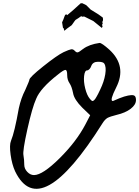

<svg xmlns="http://www.w3.org/2000/svg" viewBox="-20 -1191 872 1203"><path d="M832 -564Q832 -535 799 -509.5Q766 -484 710 -471Q670 -461 653 -452Q637 -442 623 -420Q231 204 75 -117Q55 -160 46.5 -221.5Q38 -283 49 -309Q71 -361 98 -513Q112 -577 138 -627Q164 -685 164 -691Q164 -706 250.5 -775Q337 -844 378 -864Q413 -880 425.5 -882Q438 -884 448 -873Q459 -861 467.5 -863Q476 -865 500 -884Q539 -913 604 -922Q618 -922 666 -879Q776 -777 708 -643Q667 -562 685 -558Q687 -558 690 -559Q732 -578 758 -586Q785 -594 802 -595Q819 -596 825.5 -588.5Q832 -581 832 -564ZM516 -413 545 -469 496 -516Q445 -567 438 -607Q430 -648 416 -669Q401 -691 401 -720Q401 -752 390.5 -753Q380 -754 343 -724Q234 -639 207 -573Q182 -518 151.5 -381Q121 -244 127 -218Q132 -189 132 -159Q132 -134 151 -114Q170 -94 193 -94Q247 -94 353 -199Q459 -304 516 -413ZM633 -793Q626 -804 594 -804Q562 -804 552 -778Q548 -766 540.5 -758Q533 -750 526 -750Q511 -750 507 -715Q503 -680 514 -636.5Q525 -593 543 -572Q551 -562 556.5 -559Q562 -556 569.5 -563Q577 -570 585 -585Q593 -598 607 -628Q632 -679 639.5 -725.5Q647 -772 633 -793ZM378 -1017 375 -1014 369 -1051Q377 -1067 384 -1088Q387 -1098 391.5 -1100Q396 -1102 399 -1099L401 -1096L441 -1130L485 -1170L495 -1171L520 -1159L548 -1131L598 -1100L624 -1081Q628 -1063 622 -1056Q620 -1051 622.5 -1047.5Q625 -1044 622.5 -1041.5Q620 -1039 620 -1035.5Q620 -1032 621 -1029L623 -1026L618 -1016L565 -1059L515 -1084L508 -1087L507 -1088Q505 -1088 503.5 -1087.5Q502 -1087 500 -1086L499 -1085Q499 -1086 497.5 -1086.5Q496 -1087 492 -1088.5Q488 -1090 483 -1086L479 -1083Q474 -1080 472 -1078L453 -1066Q451 -1064 446 -1057Q441 -1050 436 -1042.5Q431 -1035 429 -1033L400 -1012L383 -998Z"/></svg>

Font: Beth Ellen
Style: Regular
Weight: 400
Designer: Alyson Diaz
Version: Version 2.000